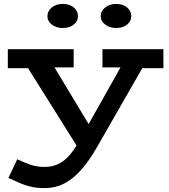

<svg xmlns="http://www.w3.org/2000/svg" viewBox="-20 -722 862 980"><path d="M206 238Q169 238 139.5 231.5Q110 225 82.5 213Q55 201 23 186L68 91Q100 106 133.5 118Q167 130 207 130Q244 130 273.5 117Q303 104 328.5 77Q354 50 378 8L638 -454H752L474 31Q436 97 396 143Q356 189 310 213.5Q264 238 206 238ZM396 61 83 -438H222L475 -18ZM20 -374V-471H356V-378H181L174 -374ZM503 -378V-471H814V-374H668L658 -378ZM573 -579Q540 -579 517 -596.5Q494 -614 494 -639Q494 -666 517 -684Q540 -702 573 -702Q607 -702 628.5 -684Q650 -666 650 -639Q650 -614 628.5 -596.5Q607 -579 573 -579ZM300 -579Q267 -579 244.5 -596.5Q222 -614 222 -639Q222 -666 244.5 -684Q267 -702 300 -702Q335 -702 356.5 -684Q378 -666 378 -639Q378 -614 356.5 -596.5Q335 -579 300 -579Z"/></svg>

Font: BioRhyme SemiExpanded SemiBold
Style: Regular
Weight: 600
Width: 6
Designer: Aoife Mooney
Foundry: Aoife Mooney Type
Version: Version 1.600;gftools[0.9.33]